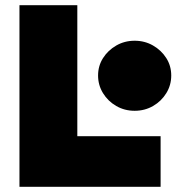

<svg xmlns="http://www.w3.org/2000/svg" viewBox="-20 -720 710 740"><path d="M55 0V-700H278V-195H599V0ZM499 -293Q460 -293 428 -311.5Q396 -330 377 -361Q358 -392 358 -429Q358 -466 377 -496Q396 -526 428 -544.5Q460 -563 499 -563Q538 -563 570 -544.5Q602 -526 621 -496Q640 -466 640 -429Q640 -392 621 -361Q602 -330 570 -311.5Q538 -293 499 -293Z"/></svg>

Font: REM Black
Style: Regular
Weight: 900
Designer: Octavio Pardo
Foundry: Ashler Design
Version: Version 1.005;gftools[0.9.28]